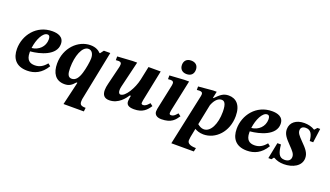

<svg xmlns="http://www.w3.org/2000/svg" viewBox="-79 -1281 3583 2085"><g transform="rotate(20 1712.0 -239.0)"><path d="M210 15C294 15 372 -18 431 -116L402 -139C363 -91 322 -68 268 -68C212 -68 170 -93 170 -180C170 -184 170 -188 170 -193C284 -203 458 -251 458 -381C458 -466 384 -482 325 -482C141 -482 27 -329 27 -171C27 -65 79 15 210 15ZM173 -233C186 -335 233 -431 286 -431C309 -431 317 -413 317 -384C317 -300 253 -241 173 -233Z M942 220 947 177C888 177 878 160 878 126C878 108 881 94 881 94L995 -474H921L891 -434H885C864 -456 829 -481 766 -481C623 -481 491 -351 491 -170C491 -64 536 14 641 14C693 14 722 -5 759 -48H770L707 220ZM696 -68C652 -68 640 -105 640 -175C640 -311 686 -436 758 -436C800 -436 820 -395 820 -349C820 -310 806 -227 789 -172C770 -110 742 -68 696 -68Z M1158 12C1266 12 1328 -78 1352 -114H1364C1359 -90 1355 -68 1355 -50C1355 -12 1376 12 1445 12C1545 12 1588 -36 1622 -89L1591 -112C1584 -103 1555 -65 1521 -65C1505 -65 1501 -74 1501 -82C1501 -97 1507 -125 1507 -125L1578 -473H1437L1404 -316C1381 -210 1308 -88 1253 -88C1235 -88 1227 -106 1227 -131C1227 -144 1229 -159 1233 -175L1305 -476H1253L1078 -465V-422C1078 -422 1093 -424 1110 -424C1137 -424 1143 -409 1143 -396C1143 -381 1139 -364 1139 -364L1087 -151C1080 -124 1076 -98 1076 -76C1076 -23 1098 12 1158 12Z M1761 12C1878 11 1912 -40 1946 -89L1915 -112C1899 -94 1878 -65 1844 -65C1832 -65 1825 -71 1825 -84C1825 -98 1831 -126 1831 -126L1905 -476H1853L1681 -465V-422C1681 -422 1696 -424 1713 -424C1740 -424 1746 -409 1746 -396C1746 -381 1742 -364 1742 -364L1695 -142C1682 -83 1679 -67 1679 -50C1679 -15 1704 12 1761 12ZM1850 -542C1903 -542 1931 -573 1931 -621C1931 -667 1903 -698 1850 -698C1799 -698 1770 -667 1770 -620C1770 -573 1800 -542 1850 -542Z M2246 11C2385 11 2510 -112 2510 -296C2510 -428 2445 -481 2363 -481C2298 -481 2266 -448 2216 -398H2209L2225 -474H2183L2015 -459V-419C2015 -419 2031 -421 2044 -421C2072 -421 2082 -412 2082 -392C2082 -385 2081 -379 2080 -373L1953 220H2213L2222 178C2142 178 2121 152 2121 124C2121 116 2123 96 2125 86L2145 -16C2165 -5 2197 11 2246 11ZM2157 -75 2205 -311C2224 -362 2258 -411 2306 -411C2334 -411 2362 -394 2362 -291C2362 -150 2309 -43 2231 -43C2203 -43 2178 -58 2157 -75Z M2749 15C2833 15 2911 -18 2970 -116L2941 -139C2902 -91 2861 -68 2807 -68C2751 -68 2709 -93 2709 -180C2709 -184 2709 -188 2709 -193C2823 -203 2997 -251 2997 -381C2997 -466 2923 -482 2864 -482C2680 -482 2566 -329 2566 -171C2566 -65 2618 15 2749 15ZM2712 -233C2725 -335 2772 -431 2825 -431C2848 -431 2856 -413 2856 -384C2856 -300 2792 -241 2712 -233Z M3177 16C3278 16 3375 -32 3375 -126C3375 -187 3335 -228 3280 -284C3232 -333 3212 -357 3212 -388C3212 -417 3230 -437 3269 -437C3328 -437 3350 -393 3357 -317H3397L3419 -479H3387L3361 -450H3356C3326 -470 3281 -481 3237 -481C3145 -481 3079 -433 3079 -353C3079 -293 3116 -255 3167 -201C3215 -151 3239 -126 3239 -90C3239 -53 3213 -31 3169 -31C3101 -31 3086 -85 3076 -175H3035L2998 11H3034L3053 -14H3059C3092 5 3129 16 3177 16Z"/></g></svg>

Font: STIX Two Text
Style: Bold Italic
Weight: 700
Italic angle: -12°
Designer: Ross Mills, John Hudson & Paul Hanslow, Tiro Typeworks Ltd; with prior portions MicroPress Inc. and Coen Hoffman, Elsevi
Foundry: Tiro Typeworks Ltd
Version: Version 2.13 b171